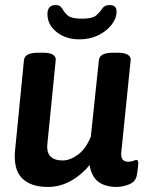

<svg xmlns="http://www.w3.org/2000/svg" viewBox="-20 -734 597 761"><path d="M295 -578Q241 -578 204.5 -607Q168 -636 168 -678Q168 -714 201 -714Q213 -714 218.5 -709Q224 -704 228 -698Q235 -684 249.5 -672Q264 -660 304 -660Q347 -660 361.5 -673Q376 -686 385 -700Q390 -707 397 -710.5Q404 -714 415 -714Q442 -714 442 -688Q442 -661 422 -635.5Q402 -610 369 -594Q336 -578 295 -578ZM170 7Q101 7 66.5 -28.5Q32 -64 40 -141L75 -496Q78 -525 131 -525H151Q178 -525 190 -517Q202 -509 201 -497L168 -166Q164 -130 180 -114Q196 -98 228 -98Q258 -98 289 -121Q320 -144 340 -192L372 -496Q375 -525 427 -525H447Q474 -525 486.5 -517Q499 -509 498 -497L461 -133Q456 -93 488 -93Q500 -93 508.5 -96.5Q517 -100 520 -100Q528 -100 528 -89Q528 -86 527 -73.5Q526 -61 522 -38Q517 -13 491 -3Q465 7 443 7Q398 7 370.5 -13Q343 -33 335 -80Q305 -42 261.5 -17.5Q218 7 170 7Z"/></svg>

Font: Asap SemiBold
Style: Italic
Weight: 600
Italic angle: -6°
Designer: Pablo Cosgaya
Foundry: Omnibus-Type
Version: Version 3.001; ttfautohint (v1.8.3)